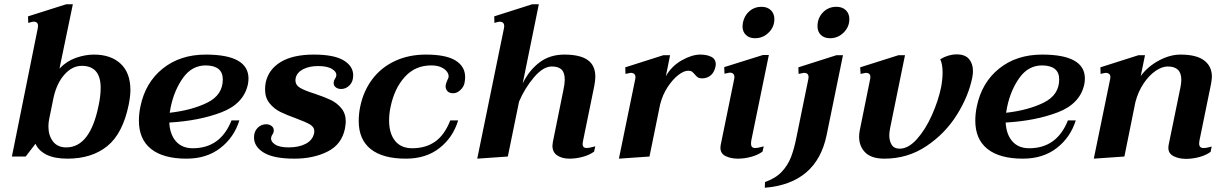

<svg xmlns="http://www.w3.org/2000/svg" viewBox="-20 -737 5782 904"><path d="M147 -60 101 0H36L158 -605Q159 -609 159 -615Q159 -635 138 -635Q134 -635 127 -633Q120 -631 113 -629L112 -660L292 -717H323L260 -414Q293 -449 337 -464.5Q381 -480 422 -480Q502 -480 548 -437Q594 -394 594 -313Q594 -284 586 -244Q558 -108 485 -49Q412 10 298 10Q237 10 199.5 -8.5Q162 -27 147 -60ZM444 -239Q454 -285 454 -323Q454 -427 365 -427Q320 -427 283.5 -386Q247 -345 232 -277L211 -174Q208 -158 208 -141Q208 -99 229.5 -71Q251 -43 292 -43Q404 -43 444 -239Z M777 -160Q780 -104 808.5 -71.5Q837 -39 888 -39Q1018 -39 1070 -170H1107Q1082 -90 1017.5 -40Q953 10 858 10Q749 10 691.5 -35.5Q634 -81 634 -169Q634 -201 641 -235Q664 -348 746 -414Q828 -480 949 -480Q1150 -480 1150 -367Q1150 -354 1147 -339Q1127 -248 1022 -208Q917 -168 777 -160ZM1029 -363Q1029 -428 949 -429Q884 -429 842.5 -371.5Q801 -314 784 -234Q780 -213 779 -206Q884 -218 956.5 -254Q1029 -290 1029 -363Z M1176 -90Q1176 -118 1193 -135Q1210 -152 1233 -152Q1248 -152 1258.5 -144Q1269 -136 1269 -123Q1269 -113 1263.5 -105Q1258 -97 1257 -91Q1253 -72 1274 -57.5Q1295 -43 1339 -43Q1387 -43 1419.5 -60Q1452 -77 1459 -110Q1460 -113 1460 -118Q1460 -139 1439.5 -151Q1419 -163 1373 -180Q1328 -196 1299 -210.5Q1270 -225 1249 -251Q1228 -277 1228 -316Q1228 -332 1231 -348Q1244 -410 1301.5 -445Q1359 -480 1458 -480Q1552 -480 1597.5 -453Q1643 -426 1643 -382Q1643 -353 1626 -335.5Q1609 -318 1586 -318Q1569 -318 1558.5 -328Q1548 -338 1552 -354Q1553 -360 1557.5 -366.5Q1562 -373 1563 -379Q1567 -397 1544.5 -411.5Q1522 -426 1478 -426Q1436 -426 1407 -411Q1378 -396 1372 -369Q1371 -366 1371 -360Q1371 -336 1393.5 -323Q1416 -310 1464 -295Q1509 -280 1538 -266Q1567 -252 1587.5 -227Q1608 -202 1608 -164Q1608 -155 1604 -131Q1589 -57 1522.5 -23.5Q1456 10 1366 10Q1269 10 1222.5 -18Q1176 -46 1176 -90Z M1669 -167Q1669 -201 1676 -235Q1691 -308 1732.5 -363.5Q1774 -419 1839 -449.5Q1904 -480 1985 -480Q2080 -480 2125 -452Q2170 -424 2170 -374Q2170 -361 2167 -346Q2164 -329 2148 -313.5Q2132 -298 2114 -298Q2096 -298 2087 -307.5Q2078 -317 2078 -330Q2078 -341 2084 -354Q2090 -367 2092 -373Q2094 -385 2085.5 -398Q2077 -411 2058 -420Q2039 -429 2010 -429Q1935 -429 1886 -375Q1837 -321 1819 -234Q1812 -202 1812 -170Q1812 -109 1840 -74Q1868 -39 1921 -39Q1984 -39 2028.5 -70Q2073 -101 2100 -170H2137Q2113 -90 2049.5 -40Q1986 10 1891 10Q1782 10 1725.5 -35Q1669 -80 1669 -167Z M2743 -40Q2753 -40 2783 -48L2777 -23Q2755 -7 2723.5 1.5Q2692 10 2661 10Q2627 10 2604 -5Q2581 -20 2581 -51Q2581 -56 2583 -68L2633 -315Q2639 -342 2639 -362Q2639 -395 2624 -409.5Q2609 -424 2578 -424Q2538 -424 2495 -374Q2452 -324 2424 -259L2371 0L2227 10L2353 -605Q2354 -608 2354 -613Q2354 -625 2348 -630Q2342 -635 2333 -635Q2329 -635 2321.5 -633Q2314 -631 2308 -629L2307 -660L2486 -717H2517L2441 -344Q2471 -406 2520 -443Q2569 -480 2637 -480Q2711 -480 2747 -454.5Q2783 -429 2783 -376Q2783 -359 2778 -332L2725 -73Q2723 -63 2723 -59Q2723 -40 2743 -40Z M3350 -434Q3350 -428 3349 -424Q3343 -396 3326 -382Q3309 -368 3286 -368Q3273 -368 3266 -372.5Q3259 -377 3251 -387Q3243 -396 3237.5 -400Q3232 -404 3220 -404Q3200 -404 3174 -384Q3148 -364 3124 -328Q3100 -292 3088 -245L3038 0L2894 10L2971 -365Q2972 -368 2972 -373Q2972 -394 2949 -394Q2947 -394 2925 -389L2924 -420L3103 -477H3135L3115 -378Q3142 -426 3190 -453Q3238 -480 3277 -480Q3308 -480 3329 -469.5Q3350 -459 3350 -434Z M3476 -613Q3476 -619 3478 -631Q3485 -664 3508.5 -684.5Q3532 -705 3565 -705Q3593 -705 3609.5 -689Q3626 -673 3626 -647Q3626 -610 3599 -583.5Q3572 -557 3535 -557Q3508 -557 3492 -572.5Q3476 -588 3476 -613ZM3372 -41Q3372 -49 3373 -53L3437 -366Q3438 -369 3438 -374Q3438 -395 3415 -395Q3413 -395 3391 -390L3390 -421L3572 -478H3600L3517 -74Q3516 -69 3516 -60Q3516 -40 3536 -40Q3545 -40 3558.5 -43.5Q3572 -47 3576 -48L3570 -23Q3548 -7 3516.5 1.5Q3485 10 3454 10Q3421 10 3396.5 -2Q3372 -14 3372 -41Z M3829 -613Q3829 -652 3854.5 -678.5Q3880 -705 3918 -705Q3946 -705 3962.5 -689Q3979 -673 3979 -647Q3979 -610 3952 -583.5Q3925 -557 3888 -557Q3861 -557 3845 -572.5Q3829 -588 3829 -613ZM3582 120Q3631 103 3660 72.5Q3689 42 3704 3.5Q3719 -35 3730 -91L3786 -365Q3787 -368 3787 -374Q3787 -394 3765 -394Q3762 -394 3740 -389L3739 -420L3918 -477H3949L3872 -101Q3825 127 3581 147Z M4025 -93Q4025 -108 4028 -123L4077 -365Q4078 -369 4078 -375Q4078 -394 4056 -394Q4054 -394 4032 -389L4030 -420L4210 -477H4241L4171 -134Q4167 -112 4167 -101Q4167 -73 4178.5 -55Q4190 -37 4216 -37Q4257 -37 4297.5 -82.5Q4338 -128 4368 -195.5Q4398 -263 4411 -326Q4418 -364 4418 -396Q4418 -435 4407 -458Q4445 -481 4484 -481Q4524 -481 4542.5 -459Q4561 -437 4561 -403Q4561 -388 4558 -373Q4541 -286 4486 -197.5Q4431 -109 4342.5 -49.5Q4254 10 4144 10Q4083 10 4054 -19Q4025 -48 4025 -93Z M4715 -160Q4718 -104 4746.5 -71.5Q4775 -39 4826 -39Q4956 -39 5008 -170H5045Q5020 -90 4955.5 -40Q4891 10 4796 10Q4687 10 4629.5 -35.5Q4572 -81 4572 -169Q4572 -201 4579 -235Q4602 -348 4684 -414Q4766 -480 4887 -480Q5088 -480 5088 -367Q5088 -354 5085 -339Q5065 -248 4960 -208Q4855 -168 4715 -160ZM4967 -363Q4967 -428 4887 -429Q4822 -429 4780.5 -371.5Q4739 -314 4722 -234Q4718 -213 4717 -206Q4822 -218 4894.5 -254Q4967 -290 4967 -363Z M5647 -40Q5661 -40 5685 -47L5680 -22Q5658 -6 5626.5 2.5Q5595 11 5564 11Q5531 11 5506 -1.5Q5481 -14 5481 -41Q5481 -49 5482 -53L5539 -331Q5542 -349 5542 -362Q5542 -424 5478 -424Q5451 -424 5420.5 -403Q5390 -382 5364.5 -344Q5339 -306 5326 -257L5274 0L5130 10L5207 -365Q5208 -368 5208 -374Q5208 -385 5201.5 -389.5Q5195 -394 5187 -394Q5182 -394 5162 -389L5161 -420L5340 -477H5371L5351 -379Q5383 -423 5435.5 -451.5Q5488 -480 5538 -480Q5613 -480 5649.5 -452.5Q5686 -425 5686 -376Q5686 -366 5682 -342L5627 -73Q5626 -68 5626 -61Q5626 -40 5647 -40Z"/></svg>

Font: Taviraj SemiBold
Style: Italic
Weight: 600
Italic angle: -12°
Designer: Katatrad Team
Foundry: CadsonDemak
Version: Version 1.001